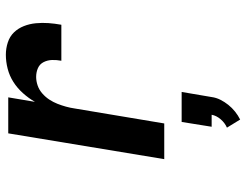

<svg xmlns="http://www.w3.org/2000/svg" viewBox="-110 -458 821 640"><g transform="rotate(-90 300.0 -137.5)"><path d="M90 0 176 -520H296L281 -431Q293 -452 310 -471Q327 -490 347.5 -503Q368 -516 391.5 -522Q415 -528 438 -528Q459 -528 479 -521.5Q499 -515 512.5 -501Q526 -487 533.5 -468Q541 -449 543 -428Q545 -407 543.5 -386Q542 -365 538 -343H418Q421 -359 420.5 -374Q420 -389 413.5 -402Q407 -415 393.5 -421Q380 -427 364 -427Q350 -427 335.5 -422Q321 -417 309 -406.5Q297 -396 288.5 -383Q280 -370 274.5 -356Q269 -342 265 -327.5Q261 -313 259 -299L209 0ZM222 253 195 209Q211 202 223 188Q235 174 238 158H198L214 58H314L297 158Q295 173 288 187Q281 201 271 213.5Q261 226 248.5 236Q236 246 222 253Z"/></g></svg>

Font: Iosevka SS04 Extended Oblique
Style: Bold
Weight: 700
Width: 7
Italic angle: -9°
Monospace: yes
Designer: Belleve Invis
Foundry: Belleve Invis
Version: Version 19.0.0; ttfautohint (v1.8.4)